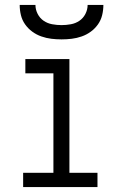

<svg xmlns="http://www.w3.org/2000/svg" viewBox="-20 -760 490 780"><path d="M74 0V-58H197V-462H83V-520H262V-58H376V0ZM230 -600Q209 -600 188.5 -602.5Q168 -605 148 -612Q128 -619 111 -631.5Q94 -644 82 -661Q70 -678 65 -698.5Q60 -719 60 -740H124Q124 -721 133 -703.5Q142 -686 157.5 -675.5Q173 -665 192 -661.5Q211 -658 230 -658Q249 -658 268 -661.5Q287 -665 302.5 -675.5Q318 -686 327 -703.5Q336 -721 336 -740H400Q400 -719 395 -698.5Q390 -678 378 -661Q366 -644 349 -631.5Q332 -619 312 -612Q292 -605 271.5 -602.5Q251 -600 230 -600Z"/></svg>

Font: Iosevka Etoile Light
Style: Regular
Weight: 300
Designer: Belleve Invis
Foundry: Belleve Invis
Version: Version 25.0.1; ttfautohint (v1.8.4)